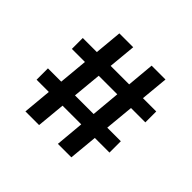

<svg xmlns="http://www.w3.org/2000/svg" viewBox="-156 -864 1058 1058"><g transform="rotate(45 373.0 -335.0)"><path d="M158 0 220 -670H328L264.5 0ZM411 0 471.5 -670H579.5L516 0ZM668 -424.5H95.5V-509.5H668ZM646 -167H78V-255.5H646Z"/></g></svg>

Font: Merriweather Sans Medium
Style: Regular
Weight: 500
Designer: Eben Sorkin
Foundry: Eben Sorkin
Version: Version 2.001